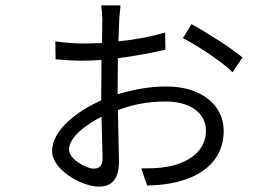

<svg xmlns="http://www.w3.org/2000/svg" viewBox="-20 -643 1040 715"><path d="M693 -553 661 -501C712 -475 808 -413 846 -374L883 -429C843 -463 749 -523 693 -553ZM358 -208 362 -54C362 -30 353 -15 330 -15C299 -15 237 -51 237 -86C237 -130 297 -178 358 -208ZM186 -489 187 -422C236 -418 259 -417 290 -417C312 -417 335 -418 358 -420L357 -295V-269C276 -234 174 -162 174 -81C174 -10 285 52 348 52C395 52 423 26 423 -43L419 -233C472 -253 528 -265 598 -265C679 -265 747 -229 747 -155C747 -81 682 -36 603 -22C571 -16 536 -16 506 -16L528 48C549 47 586 46 619 39C750 14 813 -60 813 -155C813 -258 722 -321 600 -321C539 -321 477 -310 418 -292V-298L419 -426C494 -436 563 -450 596 -458L595 -522C545 -507 483 -495 421 -489L424 -569C425 -583 427 -609 429 -623H357C359 -611 361 -585 361 -568L360 -483C336 -482 312 -481 290 -481C269 -481 236 -482 186 -489Z"/></svg>

Font: Noto Sans HK DemiLight
Style: Regular
Weight: 350
Designer: Ryoko NISHIZUKA 西塚涼子 (kana, bopomofo & ideographs); Paul D. Hunt (Latin, Greek & Cyrillic); Sandoll Communications 산돌커뮤니
Foundry: Adobe
Version: Version 2.004;hotconv 1.0.118;makeotfexe 2.5.65603